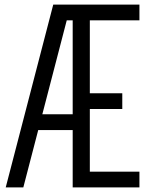

<svg xmlns="http://www.w3.org/2000/svg" viewBox="-20 -820 640 840"><path d="M5 0 213 -800H590V-731H373V-412H515V-343H373V-69H590V0H298V-731H272L82 0ZM104 -251 122 -320H351V-251Z"/></svg>

Font: Victor Mono Thin
Style: Regular
Weight: 400
Monospace: yes
Version: Version 1.561;gftools[0.9.30]